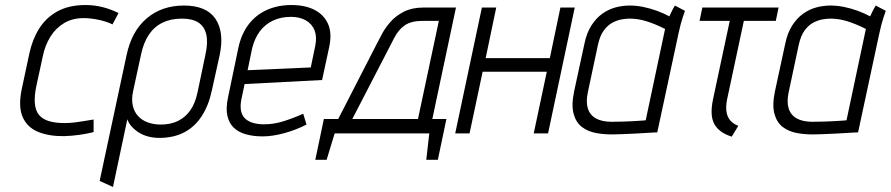

<svg xmlns="http://www.w3.org/2000/svg" viewBox="-20 -530 3540 763"><path d="M427 -433 451 -478Q422 -493 388.5 -501.5Q355 -510 320 -510Q254 -510 208.5 -485Q163 -460 136 -417Q109 -374 97 -319L66 -174Q52 -105 70.5 -64Q89 -23 132.5 -5.5Q176 12 236 11Q265 10 294.5 6Q324 2 352 -5V-55Q352 -55 342 -53.5Q332 -52 315 -49Q298 -46 277.5 -43.5Q257 -41 236 -41Q199 -41 173.5 -49Q148 -57 134.5 -74Q121 -91 118.5 -119Q116 -147 124 -186L150 -306Q159 -350 180.5 -384.5Q202 -419 236 -439Q270 -459 318 -458Q346 -457 375.5 -450.5Q405 -444 427 -433Z M822 -171 853 -311Q872 -403 836 -455.5Q800 -508 711 -508Q623 -508 563 -457Q503 -406 483 -311L376 189L429 213L486 -56Q491 -41 503 -27.5Q515 -14 531.5 -3.5Q548 7 569 12.5Q590 18 613 18Q669 18 711 -3.5Q753 -25 781 -67.5Q809 -110 822 -171ZM796 -311 765 -163Q756 -120 736.5 -92Q717 -64 687.5 -49.5Q658 -35 619 -35Q591 -35 567.5 -43.5Q544 -52 528.5 -69Q513 -86 507.5 -111Q502 -136 509 -168L540 -311Q550 -360 571.5 -392Q593 -424 626 -440Q659 -456 703 -456Q745 -456 769 -440Q793 -424 800 -392Q807 -360 796 -311Z M939 -134 952 -196 1260 -212 1288 -342Q1300 -397 1284 -434Q1268 -471 1230.5 -490.5Q1193 -510 1138 -510Q1084 -510 1040.5 -490.5Q997 -471 968 -433Q939 -395 927 -339L886 -142Q877 -100 883.5 -70.5Q890 -41 908.5 -23Q927 -5 956.5 3.5Q986 12 1024 12Q1062 12 1108.5 -0.5Q1155 -13 1198 -35L1185 -78Q1142 -59 1104.5 -47.5Q1067 -36 1029 -36Q1005 -36 986 -41.5Q967 -47 954.5 -58.5Q942 -70 938 -89Q934 -108 939 -134ZM1233 -349 1215 -262 964 -251 982 -338Q992 -378 1012.5 -405.5Q1033 -433 1064.5 -448Q1096 -463 1136 -463Q1171 -463 1195.5 -449Q1220 -435 1230 -409.5Q1240 -384 1233 -349Z M1698 -57 1792 -500H1663Q1618 -500 1586 -484Q1554 -468 1533 -444.5Q1512 -421 1499 -397Q1486 -373 1478 -357L1324 -57H1267L1233 105H1278L1310 0H1686L1674 105H1720L1754 -57ZM1380 -57 1546 -378Q1554 -394 1564.5 -407Q1575 -420 1588 -429Q1601 -438 1618.5 -442.5Q1636 -447 1658 -447H1724L1641 -57Z M2165 -299H1910L1952 -500H1895L1789 0H1846L1898 -245H2153L2101 0H2158L2264 -500H2207Z M2702 -487 2662 -508Q2654 -495 2647 -480Q2640 -465 2640 -465Q2616 -478 2589.5 -487.5Q2563 -497 2536 -502.5Q2509 -508 2482 -508Q2454 -508 2426 -500.5Q2398 -493 2373.5 -475.5Q2349 -458 2330 -428.5Q2311 -399 2302 -354L2262 -169Q2250 -113 2259.5 -78Q2269 -43 2293 -25Q2317 -7 2350.5 -1Q2384 5 2420 4Q2434 4 2455.5 3Q2477 2 2500.5 1Q2524 0 2545 -1.5Q2566 -3 2579.5 -3.5Q2593 -4 2592 -4L2677 -400Q2685 -437 2693.5 -462Q2702 -487 2702 -487ZM2316 -163 2356 -351Q2364 -388 2379.5 -409Q2395 -430 2414 -440Q2433 -450 2451 -453Q2469 -456 2482 -456Q2499 -456 2515 -453.5Q2531 -451 2547.5 -446Q2564 -441 2582.5 -433.5Q2601 -426 2623 -415L2546 -52Q2546 -52 2535 -51Q2524 -50 2505 -49Q2486 -48 2462 -47Q2438 -46 2411 -46Q2372 -46 2348 -59.5Q2324 -73 2316 -99.5Q2308 -126 2316 -163Z M2869 -133 2936 -447H3063L3074 -500H2771L2760 -447H2880L2813 -133Q2807 -103 2808 -79.5Q2809 -56 2818 -38.5Q2827 -21 2844.5 -8Q2862 5 2888 13L2914 -30Q2893 -38 2881.5 -52Q2870 -66 2867 -86Q2864 -106 2869 -133Z M3500 -487 3460 -508Q3452 -495 3445 -480Q3438 -465 3438 -465Q3414 -478 3387.5 -487.5Q3361 -497 3334 -502.5Q3307 -508 3280 -508Q3252 -508 3224 -500.5Q3196 -493 3171.5 -475.5Q3147 -458 3128 -428.5Q3109 -399 3100 -354L3060 -169Q3048 -113 3057.5 -78Q3067 -43 3091 -25Q3115 -7 3148.5 -1Q3182 5 3218 4Q3232 4 3253.5 3Q3275 2 3298.5 1Q3322 0 3343 -1.5Q3364 -3 3377.5 -3.5Q3391 -4 3390 -4L3475 -400Q3483 -437 3491.5 -462Q3500 -487 3500 -487ZM3114 -163 3154 -351Q3162 -388 3177.5 -409Q3193 -430 3212 -440Q3231 -450 3249 -453Q3267 -456 3280 -456Q3297 -456 3313 -453.5Q3329 -451 3345.5 -446Q3362 -441 3380.5 -433.5Q3399 -426 3421 -415L3344 -52Q3344 -52 3333 -51Q3322 -50 3303 -49Q3284 -48 3260 -47Q3236 -46 3209 -46Q3170 -46 3146 -59.5Q3122 -73 3114 -99.5Q3106 -126 3114 -163Z"/></svg>

Font: Advent Pro
Style: Italic
Weight: 400
Italic angle: -12°
Designer: VivaRado, Andreas Kalpakidis
Foundry: VivaRado, Andreas Kalpakidis
Version: Version 3.000